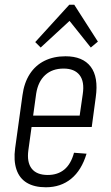

<svg xmlns="http://www.w3.org/2000/svg" viewBox="-20 -785 470 812"><path d="M174 7Q125 7 93.5 -12Q62 -31 49.5 -68.5Q37 -106 44 -158L75 -382Q82 -435 106 -472Q130 -509 168.5 -528Q207 -547 257 -547Q330 -547 363.5 -503Q397 -459 385 -374L368 -248H103L110 -296H327L312 -262L330 -387Q338 -440 316.5 -467.5Q295 -495 249 -495Q201 -495 171 -467.5Q141 -440 133 -389L100 -150Q93 -99 114 -72Q135 -45 182 -45Q224 -45 252 -68Q280 -91 293 -139L346 -135Q325 -65 281 -29Q237 7 174 7ZM129 -607 273 -765H294L394 -609L364 -584L269 -703H281L152 -584Z"/></svg>

Font: Pathway Extreme Condensed Thin
Style: Italic
Weight: 250
Width: 3
Italic angle: -8°
Version: Version 1.001;gftools[0.9.26]